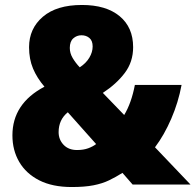

<svg xmlns="http://www.w3.org/2000/svg" viewBox="-20 -743 787 773"><path d="M310 -723Q407 -723 461.5 -678Q516 -633 516 -553Q516 -494 482.5 -449.5Q449 -405 394 -369L480 -280Q509 -328 523 -401H711Q698 -331 669.5 -265Q641 -199 604 -150L747 0H514L473 -47Q446 -30 419 -17Q392 -4 356.5 3Q321 10 269 10Q191 10 138 -17Q85 -44 57.5 -91Q30 -138 30 -198Q30 -326 159 -394Q129 -429 113 -467Q97 -505 97 -553Q97 -628 152.5 -675.5Q208 -723 310 -723ZM308 -601Q289 -601 275 -588.5Q261 -576 261 -550Q261 -529 272.5 -509.5Q284 -490 301 -472Q326 -488 339.5 -510.5Q353 -533 353 -556Q353 -579 340 -590Q327 -601 308 -601ZM253 -291Q216 -261 216 -211Q216 -181 236 -160Q256 -139 290 -139Q316 -139 335 -146Q354 -153 367 -163Z"/></svg>

Font: Noto Sans Lao Looped SemiCondensed Black
Style: Regular
Weight: 900
Width: 4
Designer: Mark Frömberg, Ben Mitchell
Foundry: The Fontpad Ltd
Version: Version 1.002; ttfautohint (v1.8.4.7-5d5b)